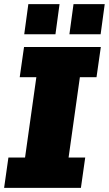

<svg xmlns="http://www.w3.org/2000/svg" viewBox="-25 -915 530 935"><path d="M445 -539H364L309 -148H390L369 0H-5L16 -148H97L152 -539H71L92 -686H466ZM245 -748H93L113 -895H265ZM465 -748H313L333 -895H485Z"/></svg>

Font: Chivo Black Italic
Style: Regular
Weight: 900
Italic angle: -8.05°
Designer: Hector Gatti
Foundry: Omnibus-Type
Version: Version 1.007